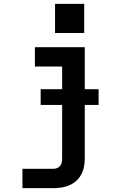

<svg xmlns="http://www.w3.org/2000/svg" viewBox="-20 -766 640 1001"><path d="M97 215V114H259Q269 114 278.5 110Q288 106 294 98Q300 90 302 80Q304 70 304 60V-419H162V-520H422V60Q422 82 418 103Q414 124 404 143Q394 162 378 176.5Q362 191 342.5 199.5Q323 208 302 211.5Q281 215 259 215ZM419 -594H267V-746H419ZM192 -219V-301H494V-219Z"/></svg>

Font: Iosevka SS04 Extended
Style: Bold
Weight: 700
Width: 7
Monospace: yes
Designer: Belleve Invis
Foundry: Belleve Invis
Version: Version 19.0.0; ttfautohint (v1.8.4)